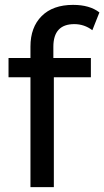

<svg xmlns="http://www.w3.org/2000/svg" viewBox="-20 -768 428 788"><path d="M285 -669Q199 -669 199 -576V-530H353V-451H201V0H105V-451H15V-530H105V-577Q105 -656 151 -702Q197 -748 280 -748Q348 -748 388 -717L359 -644Q326 -669 285 -669Z"/></svg>

Font: Montserrat
Style: Regular
Weight: 500
Designer: Julieta Ulanovsky
Foundry: Julieta Ulanovsky
Version: Version 7.200;PS 007.200;hotconv 1.0.88;makeotf.lib2.5.64775